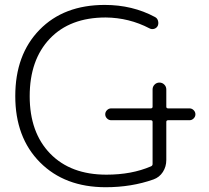

<svg xmlns="http://www.w3.org/2000/svg" viewBox="-20 -784 861 792"><path d="M438.5 -288.1Q428.7 -288.1 421.4 -295.4Q414.1 -302.7 414.1 -312.5Q414.1 -322.3 421.4 -329.6Q428.7 -336.9 438.5 -336.9H601.6Q609.4 -336.9 609.4 -343.8V-415Q609.4 -426.8 617.7 -435.1Q626 -443.4 637.7 -443.4Q649.4 -443.4 657.7 -435.1Q666 -426.8 666 -415V-343.8Q666 -336.9 673.8 -336.9H761.7Q771.5 -336.9 778.8 -329.6Q786.1 -322.3 786.1 -312.5Q786.1 -302.7 778.8 -295.4Q771.5 -288.1 761.7 -288.1H673.8Q666 -288.1 666 -281.2V-124Q666 -96.7 651.9 -74.7Q637.7 -52.7 613.3 -43.9Q522.5 -11.7 416 -11.7Q247.1 -11.7 145 -114.3Q43 -216.8 43 -387.7Q43 -558.6 143.1 -661.1Q243.2 -763.7 412.1 -763.7Q526.4 -763.7 619.1 -713.9Q628.9 -709 631.8 -698.2Q634.8 -687.5 630.9 -677.7Q626 -668 615.7 -665Q605.5 -662.1 596.7 -667Q512.7 -710.9 416 -711.9Q268.6 -711.9 185.5 -624.5Q102.5 -537.1 102.5 -387.2Q102.5 -237.3 187 -150.4Q271.5 -63.5 418.9 -63.5Q523.4 -63.5 602.5 -97.7Q609.4 -100.6 609.4 -107.4V-281.2Q609.4 -288.1 601.6 -288.1Z"/></svg>

Font: irohamaru Light
Style: Regular
Weight: 200
Designer: [Source Han Sans]
Ryoko NISHIZUKA  (kana & ideographs); Paul D. Hunt (Latin, Greek & Cyrillic); Wenlong ZHANG  (bopomofo
Version: Version 1.01